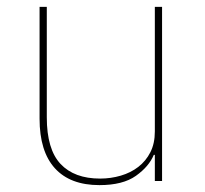

<svg xmlns="http://www.w3.org/2000/svg" viewBox="-20 -526 596 558"><path d="M430 -76H427Q413 -42 375 -15Q337 12 269 12Q184 12 139.5 -37Q95 -86 95 -181V-506H116V-185Q116 -92 156 -49.5Q196 -7 271 -7Q302 -7 331 -15.5Q360 -24 382 -41Q404 -58 417 -83.5Q430 -109 430 -144V-506H451V0H430Z"/></svg>

Font: IBM Plex Sans Thai Thin
Style: Regular
Weight: 100
Designer: Mike Abbink, Paul van der Laan, Pieter van Rosmalen, Ben Mitchell, Mark Frömberg
Foundry: Bold Monday
Version: Version 1.1